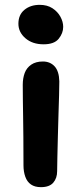

<svg xmlns="http://www.w3.org/2000/svg" viewBox="-20 -763 339 793"><path d="M149 10Q124 10 108 -1Q92 -12 84.5 -33Q77 -54 77 -80Q77 -149 76.5 -197Q76 -245 75.5 -280.5Q75 -316 74.5 -347Q74 -378 74 -413Q74 -440 82 -461.5Q90 -483 109 -496Q128 -509 157 -509Q187 -509 205.5 -489Q224 -469 225 -427Q225 -406 224 -369.5Q223 -333 221.5 -288Q220 -243 219 -198.5Q218 -154 217 -116Q216 -78 216 -56Q216 -27 200 -8.5Q184 10 149 10ZM160 -580Q114 -580 85 -605Q56 -630 56 -665Q56 -702 81 -722.5Q106 -743 144 -743Q175 -743 196.5 -729Q218 -715 229.5 -694Q241 -673 241 -652Q241 -626 222.5 -603Q204 -580 160 -580Z"/></svg>

Font: Shantell Sans SemiBold
Style: Regular
Weight: 600
Designer: Stephen Nixon, Anya Danilova, Shantell Martin
Foundry: Arrow Type
Version: Version 1.011;[c5ecc13dd]